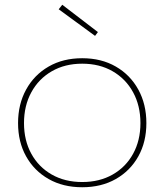

<svg xmlns="http://www.w3.org/2000/svg" viewBox="-20 -780 692 808"><path d="M242 -760 392 -645 380 -629 227 -741ZM326 8Q245.5 8 184.8 -26.5Q124 -61 90 -121.8Q56 -182.5 56 -262Q56 -341.5 90 -403.2Q124 -465 184.8 -500Q245.5 -535 326 -535Q406.5 -535 467.2 -500Q528 -465 562 -403.2Q596 -341.5 596 -262Q596 -182.5 562 -121.8Q528 -61 467.2 -26.5Q406.5 8 326 8ZM326 -14Q399 -14 454.2 -45.5Q509.5 -77 540.2 -133Q571 -189 571 -262Q571 -335 540.2 -391.5Q509.5 -448 454.2 -480Q399 -512 326 -512Q253 -512 197.8 -480Q142.5 -448 111.8 -391.5Q81 -335 81 -262Q81 -189 111.8 -133Q142.5 -77 197.8 -45.5Q253 -14 326 -14Z"/></svg>

Font: Hepta Slab ExtraLight ExtraLight
Style: Regular
Weight: 250
Version: Version 1.102